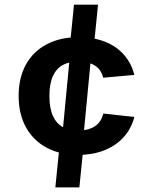

<svg xmlns="http://www.w3.org/2000/svg" viewBox="-20 -745 660 822"><path d="M340.7 -149.5 319.8 57.4H216.9L237.8 -149.5ZM315.2 -81.8Q238.3 -81.8 180.7 -112.2Q123 -142.6 91.4 -199.6Q59.8 -256.6 59.8 -334.4Q59.8 -412.2 91.2 -469Q122.7 -525.7 180.8 -555.8Q238.9 -586 317.2 -586Q378.8 -586 427.8 -567Q476.9 -548.1 509.5 -511.8Q542.2 -475.5 555.2 -424.2L421.7 -412.3Q413.1 -448 385.5 -464.8Q357.9 -481.7 315.9 -481.7Q276.4 -481.7 248.8 -466.7Q221.2 -451.7 206.4 -419Q191.5 -386.2 191.5 -334.3Q191.5 -282.1 206.4 -249.1Q221.2 -216.1 248.8 -201.1Q276.2 -186.1 315.2 -186.1Q357.3 -186.1 385 -203.6Q412.8 -221.2 422.5 -258.8L555.2 -244.4Q542.1 -193.6 508.7 -157Q475.2 -120.5 425.5 -101.1Q375.8 -81.8 315.2 -81.8ZM275.9 -516.5 296.8 -725.1H399.7L378.8 -516.5ZM242.2 -118.5 283.2 -547.5H374.2L333.2 -118.5Z"/></svg>

Font: Monaspace Xenon Var ExtraLight
Style: Regular
Weight: 200
Designer: Riley Cran and the Lettermatic Team
Version: Version 1.200 (Monaspace Xenon Var)